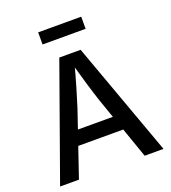

<svg xmlns="http://www.w3.org/2000/svg" viewBox="-161 -1032 1026 1150"><g transform="rotate(-20 352.5 -456.5)"><path d="M22.9 0 282.7 -727.5H418.5L682.1 0H562L420.4 -405.3Q403.8 -455.1 384 -521.2Q364.3 -587.4 337.9 -681.2H361.3Q335.9 -586.9 316.2 -520Q296.4 -453.1 281.2 -405.3L143.1 0ZM164.1 -191.4V-284.2H541V-191.4ZM489.7 -912.6V-835.4H215.3V-912.6Z"/></g></svg>

Font: Inter 16pt Medium
Style: Regular
Weight: 500
Version: Version 4.001;git-66647c0bb